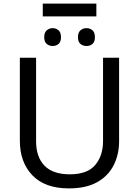

<svg xmlns="http://www.w3.org/2000/svg" viewBox="-20 -1034 771 1064"><path d="M514 -1014V-943H217V-1014ZM272 -878Q291 -878 304.5 -866Q318 -854 318 -828Q318 -802 304.5 -790.5Q291 -779 272 -779Q253 -779 239 -790.5Q225 -802 225 -828Q225 -854 239 -866Q253 -878 272 -878ZM459 -878Q479 -878 492.5 -866Q506 -854 506 -828Q506 -802 492.5 -790.5Q479 -779 459 -779Q440 -779 426 -790.5Q412 -802 412 -828Q412 -854 426 -866Q440 -878 459 -878ZM640 -252Q640 -178 610 -118.5Q580 -59 518.5 -24.5Q457 10 362 10Q229 10 159.5 -62.5Q90 -135 90 -254V-714H180V-251Q180 -164 226.5 -116Q273 -68 367 -68Q464 -68 507.5 -119.5Q551 -171 551 -252V-714H640Z"/></svg>

Font: Noto Sans Living
Style: Regular
Weight: 400
Designer: Monotype Design Team
Foundry: Monotype Imaging Inc.
Version: Version 2.013; ttfautohint (v1.8.4.7-5d5b)